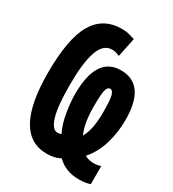

<svg xmlns="http://www.w3.org/2000/svg" viewBox="-185 -826 871 968"><g transform="rotate(30 250.0 -342.0)"><path d="M426 41Q450 41 466.5 38Q483 35 492 31V-74Q473 -67 450 -67Q421 -67 399 -80Q442 -129 462 -196.5Q482 -264 482 -335Q482 -542 338 -542Q196 -542 196 -322Q196 -277 206 -216.5Q216 -156 238 -113Q228 -109 215 -109Q185 -110 167.5 -167.5Q150 -225 150 -353Q150 -475 172.5 -542.5Q195 -610 248 -610Q267 -610 291 -599L314 -710Q300 -715 281 -720Q262 -725 237 -725Q129 -725 76.5 -635.5Q24 -546 24 -348Q24 10 222 10Q269 10 300 -8Q349 41 426 41ZM335 -161Q309 -218 309 -316Q309 -386 315 -410Q321 -434 337 -434Q351 -434 358 -410Q365 -386 365 -314Q365 -211 335 -161Z"/></g></svg>

Font: Noto Sans Mono Condensed Extra
Style: Regular
Weight: 800
Width: 3
Designer: Monotype Design Team
Foundry: Monotype Imaging Inc.
Version: Version 1.900